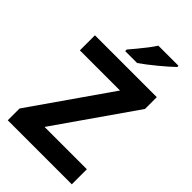

<svg xmlns="http://www.w3.org/2000/svg" viewBox="-274 -1030 1126 1126"><g transform="rotate(45 289.5 -467.0)"><path d="M555 0H24V-98L366 -589H33V-714H546V-616L204 -125H555ZM506 -924Q492 -910 469 -890Q446 -870 419.5 -848Q393 -826 367.5 -806.5Q342 -787 323 -774H224V-787Q240 -806 261.5 -831.5Q283 -857 304 -884.5Q325 -912 339 -934H506Z"/></g></svg>

Font: Noto Sans Sinhala
Style: Bold
Weight: 700
Designer: Jelle Bosma - Monotype Design Team
Foundry: Monotype Imaging Inc.
Version: Version 2.006; ttfautohint (v1.8.4.7-5d5b)